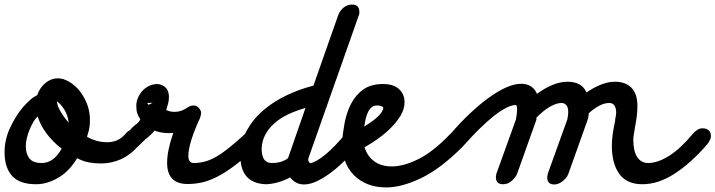

<svg xmlns="http://www.w3.org/2000/svg" viewBox="-66 -762 3134 841"><path d="M120 -265Q111 -264 99 -252Q97 -261 95 -269.5Q93 -278 92 -287ZM204 -111Q166 -140 138.5 -176.5Q111 -213 99 -252Q89 -243 80 -227.5Q71 -212 63.5 -194Q56 -176 51.5 -157Q47 -138 47 -121Q47 -89 62.5 -68.5Q78 -48 117 -48Q169 -48 204 -111ZM35 -293Q52 -312 66 -324.5Q80 -337 97 -345Q108 -378 133 -398.5Q158 -419 188 -419Q210 -419 235 -405Q260 -391 280.5 -366.5Q301 -342 314.5 -308.5Q328 -275 328 -236Q328 -217 325.5 -202Q323 -187 315 -163Q357 -139 404 -139Q451 -139 481 -173L480 -172Q499 -196 522 -196Q539 -196 549 -187.5Q559 -179 559 -161Q559 -152 554.5 -144Q550 -136 542 -125Q504 -82 462.5 -64Q421 -46 377 -46Q349 -46 324 -50.5Q299 -55 272 -69Q237 -11 188.5 17Q140 45 92 45Q20 45 -13 8.5Q-46 -28 -46 -95Q-46 -151 -21.5 -203Q3 -255 35 -293ZM232 -178Q234 -186 235 -193.5Q236 -201 236 -209Q236 -213 236 -217Q236 -221 235 -225Q251 -207 271 -192ZM183 -318Q172 -325 166 -325H162Q144 -325 137.5 -339.5Q131 -354 143 -367Q140 -364 140 -362L187 -344Q183 -336 183 -326ZM183 -318Q185 -298 199.5 -273Q214 -248 235 -225Q231 -258 215.5 -282.5Q200 -307 183 -318Z M536 -118Q516 -100 498 -100Q478 -100 471 -110Q464 -120 464 -137Q464 -149 477.5 -165Q491 -181 509 -198H508Q523 -213 532 -219Q541 -225 549 -239Q540 -252 535.5 -265Q531 -278 531 -299Q531 -315 537.5 -331.5Q544 -348 556 -362Q568 -376 585.5 -385Q603 -394 626 -394Q674 -386 674 -337Q674 -323 670.5 -309Q667 -295 662 -280Q671 -276 679.5 -274Q688 -272 699 -272Q714 -272 727 -276.5Q740 -281 752 -289L750 -288Q768 -300 781 -300Q804 -300 815 -272Q815 -263 813.5 -257Q812 -251 810 -245Q759 -134 759 -79Q759 -48 783 -48Q808 -48 832 -54.5Q856 -61 882 -76Q908 -91 939 -116Q970 -141 1009 -177H1008Q1027 -196 1046 -196Q1081 -196 1081 -160Q1081 -141 1059 -119Q1007 -71 965.5 -39.5Q924 -8 888.5 10.5Q853 29 821 36.5Q789 44 756 44Q666 44 666 -49Q666 -75 672.5 -107Q679 -139 693 -180Q688 -179 683 -179Q678 -179 673 -179Q639 -179 611 -190Q603 -180 594 -171.5Q585 -163 574 -154V-155Q566 -147 557 -138.5Q548 -130 537 -119ZM580 -311Q580 -307 585 -303L603 -312ZM603 -312 625 -323Q625 -317 627 -313Z M1442 -170Q1463 -195 1486 -195Q1522 -195 1522 -161Q1522 -145 1507 -127Q1479 -94 1448 -62.5Q1417 -31 1385 -7Q1353 17 1322.5 31.5Q1292 46 1266 46Q1246 46 1230.5 37.5Q1215 29 1205 15Q1179 29 1150 37Q1121 45 1096 45Q987 39 987 -78Q987 -140 1015 -190.5Q1043 -241 1088 -279.5Q1133 -318 1190.5 -345Q1248 -372 1307 -387Q1334 -465 1361.5 -542.5Q1389 -620 1416 -697Q1424 -717 1440 -729.5Q1456 -742 1476 -742Q1508 -742 1508 -710Q1508 -708 1508 -704Q1508 -700 1506 -696L1285 -69Q1284 -67 1284 -64Q1284 -57 1287 -53Q1290 -49 1293 -47Q1321 -53 1361 -86.5Q1401 -120 1442 -170ZM1197 -73 1272 -289Q1232 -278 1197 -261.5Q1162 -245 1136 -222Q1110 -199 1095 -170Q1080 -141 1080 -105Q1082 -73 1093.5 -60.5Q1105 -48 1124 -48Q1154 -48 1174.5 -57Q1195 -66 1197 -72Z M1489 -186Q1500 -192 1510 -197.5Q1520 -203 1530 -208Q1528 -197 1527.5 -185Q1527 -173 1526 -162ZM1586 -300Q1572 -300 1562.5 -292.5Q1553 -285 1546.5 -272Q1540 -259 1536 -242.5Q1532 -226 1530 -208Q1610 -257 1613 -290Q1611 -295 1603 -297.5Q1595 -300 1586 -300ZM1686 -252Q1668 -221 1630 -186.5Q1592 -152 1531 -117Q1542 -79 1572.5 -56Q1603 -33 1651 -33Q1701 -33 1765.5 -64.5Q1830 -96 1905 -174Q1926 -195 1944 -195Q1961 -195 1971 -183Q1981 -171 1981 -159Q1981 -140 1961 -120Q1863 -22 1778 18.5Q1693 59 1626 59Q1580 59 1544 44.5Q1508 30 1483 4Q1458 -22 1445 -58Q1432 -94 1432 -137Q1435 -178 1443.5 -223.5Q1452 -269 1471.5 -307Q1491 -345 1524.5 -369.5Q1558 -394 1612 -394Q1657 -394 1681.5 -372Q1706 -350 1706 -314Q1706 -300 1701.5 -284.5Q1697 -269 1687 -252Z M2112 -3Q2111 -1 2109.5 1Q2108 3 2107 8Q2108 2 2112 -3ZM1970 -130Q1949 -105 1928 -105Q1892 -105 1892 -140Q1892 -155 1907 -175Q1949 -224 1992 -264.5Q2035 -305 2075 -334Q2115 -363 2151 -379Q2187 -395 2217 -395Q2243 -395 2260.5 -383Q2278 -371 2286 -351Q2320 -376 2354 -390Q2388 -404 2420 -404Q2449 -404 2470 -393.5Q2491 -383 2503 -357Q2535 -379 2566.5 -391.5Q2598 -404 2628 -404Q2673 -404 2699.5 -378Q2726 -352 2726 -297Q2726 -277 2723.5 -255.5Q2721 -234 2717 -214Q2714 -195 2711 -177.5Q2708 -160 2708 -150Q2708 -99 2725.5 -73.5Q2743 -48 2773 -48Q2816 -48 2866.5 -80.5Q2917 -113 2968 -175Q2989 -200 3011 -200Q3028 -200 3038 -191.5Q3048 -183 3048 -165Q3048 -152 3032 -130Q2960 -47 2888.5 -1Q2817 45 2748 45Q2679 45 2646.5 -0.5Q2614 -46 2614 -124Q2614 -169 2629 -235H2628Q2633 -260 2633 -269Q2633 -288 2625.5 -299.5Q2618 -311 2603 -311Q2582 -311 2559 -299Q2536 -287 2513 -266Q2512 -261 2512 -256.5Q2512 -252 2511 -248Q2511 -247 2510.5 -246.5Q2510 -246 2510 -245V-243L2423 1Q2416 18 2398 32Q2380 46 2362 46Q2331 46 2331 15Q2331 13 2331 11Q2331 9 2333 4V0L2419 -239Q2421 -248 2422 -257Q2423 -266 2423 -271Q2423 -292 2414.5 -301.5Q2406 -311 2394 -311Q2371 -311 2342 -294Q2313 -277 2284 -247Q2283 -245 2283.5 -243Q2284 -241 2284 -239L2198 2Q2188 20 2172.5 32.5Q2157 45 2138 45Q2106 45 2106 14Q2106 11 2107 8Q2107 1 2109 -3L2194 -239Q2199 -267 2199 -282Q2199 -302 2193 -302Q2175 -302 2150 -289Q2125 -276 2096 -253Q2067 -230 2035 -198.5Q2003 -167 1970 -130Z"/></svg>

Font: Discipuli Britannica Bold
Style: Regular
Weight: 700
Designer: Peter Wiegel
Foundry: Peter Wiegel
Version: Version 0.001 2009